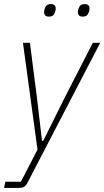

<svg xmlns="http://www.w3.org/2000/svg" viewBox="-43 -717 509 937"><path d="M410 -508H446L93 171Q85 188 75.5 194Q66 200 49 200H-23L-17 170H59L140 13L69 -508H103L137 -243L162 -30H168L274 -243ZM195 -636Q183 -636 177.5 -642Q172 -648 172 -656Q172 -665 175 -674Q179 -686 185.5 -691.5Q192 -697 206 -697Q218 -697 223.5 -691Q229 -685 229 -677Q229 -668 226 -659Q222 -647 215.5 -641.5Q209 -636 195 -636ZM360 -636Q348 -636 342.5 -642Q337 -648 337 -656Q337 -665 340 -674Q344 -686 350.5 -691.5Q357 -697 371 -697Q383 -697 388.5 -691Q394 -685 394 -677Q394 -668 391 -659Q387 -647 380.5 -641.5Q374 -636 360 -636Z"/></svg>

Font: IBM Plex Sans Cond ExtLt
Style: Italic
Weight: 200
Width: 3
Italic angle: -11°
Designer: Mike Abbink, Paul van der Laan, Pieter van Rosmalen
Foundry: Bold Monday
Version: Version 1.3